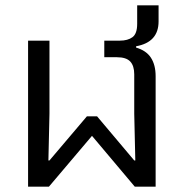

<svg xmlns="http://www.w3.org/2000/svg" viewBox="-20 -698 688 718"><path d="M85 -546H165V-273L161 -98H165L305 -263H343L482 -98H486L482 -273V-420Q482 -452 467 -468Q452 -484 417 -484H370V-546H428Q458 -546 475.5 -559Q493 -572 493 -609V-678H573V-618Q573 -540 489 -525V-520Q527 -509 544.5 -482Q562 -455 562 -413V0H484L324 -190L163 0H85Z"/></svg>

Font: IBM Plex Sans Thai
Style: Regular
Weight: 400
Designer: Mike Abbink, Paul van der Laan, Pieter van Rosmalen, Ben Mitchell, Mark Frömberg
Foundry: Bold Monday
Version: Version 1.1